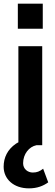

<svg xmlns="http://www.w3.org/2000/svg" viewBox="-52 -798 300 1055"><path d="M183 -640V-778H46V-640ZM180 0V-544H49V-16C44 -13 39 -11 35 -8C-10 23 -32 67 -32 118C-32 186 23 237 107 237C152 237 185 224 213 204L185 129C166 144 151 150 128 150C101 150 75 131 75 99C75 48 108 8 148 0Z"/></svg>

Font: Plus Jakarta Sans
Style: Bold
Weight: 700
Designer: Gumpita Rahayu
Foundry: Tokotype
Version: Version 2.071;gftools[0.9.30]